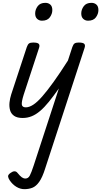

<svg xmlns="http://www.w3.org/2000/svg" viewBox="-20 -815 714 1354"><path d="M152 519Q123 519 95.5 502.5Q68 486 48 456Q38 441 37 429Q36 417 55 404Q70 393 82.5 393Q95 393 104 405Q122 427 134 435.5Q146 444 159 444Q179 444 190 423.5Q201 403 218 351L395 -191Q357 -137 325 -97.5Q293 -58 263 -32.5Q233 -7 203 5Q173 17 140 17Q101 17 79.5 2Q58 -13 51 -38Q44 -63 47 -92Q50 -121 59 -149L169 -483Q176 -503 185.5 -509Q195 -515 214 -515Q245 -515 253.5 -505.5Q262 -496 255 -476L147 -147Q131 -96 134 -77Q137 -58 162 -58Q186 -58 214.5 -76.5Q243 -95 278 -135Q313 -175 358 -237.5Q403 -300 459 -388L490 -483Q497 -503 506.5 -509Q516 -515 535 -515Q566 -515 574.5 -505.5Q583 -496 576 -476L299 372Q279 436 256.5 467.5Q234 499 208.5 509Q183 519 152 519ZM276 -669Q256 -669 242 -682Q228 -695 228 -720Q228 -747 245.5 -771Q263 -795 300 -795Q321 -795 335 -782.5Q349 -770 349 -744Q349 -717 331.5 -693Q314 -669 276 -669ZM601 -669Q581 -669 567 -682Q553 -695 553 -720Q553 -747 570.5 -771Q588 -795 625 -795Q646 -795 660 -782.5Q674 -770 674 -744Q674 -717 656.5 -693Q639 -669 601 -669Z"/></svg>

Font: Playwrite AU TAS
Style: Regular
Weight: 400
Designer: Veronika Burian, José Scaglione
Foundry: TypeTogether
Version: Version 1.002